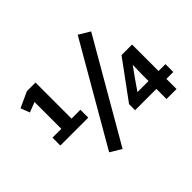

<svg xmlns="http://www.w3.org/2000/svg" viewBox="-148 -967 1261 1261"><g transform="rotate(-45 482.5 -336.5)"><path d="M75 0ZM760 -659 360 33 282 -14 682 -706ZM346 -345V-272H87V-345H169V-594L99 -567L75 -630L184 -680H264V-345ZM953 -89H889V5H796V-89H598V-145L791 -408H792H889V-162H953ZM796 -162V-226L798 -311L740 -230L693 -162Z"/></g></svg>

Font: Martel Sans SemiBold
Style: Regular
Weight: 600
Designer: Dan Reynolds and Mathieu Réguer
Foundry: Dan Reynolds and Mathieu Réguer
Version: Version 1.002; ttfautohint (v1.1) -l 5 -r 5 -G 72 -x 0 -D la